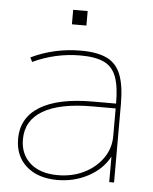

<svg xmlns="http://www.w3.org/2000/svg" viewBox="-51 -738 632 792"><g transform="rotate(5 264.5 -342.5)"><path d="M216 10Q135 10 87.5 -32Q40 -74 40 -145Q40 -233 115.5 -279Q191 -325 334 -325H430Q430 -396 415 -436Q400 -476 364.5 -493Q329 -510 267 -510Q215 -510 166 -499Q117 -488 70 -466L61 -484Q109 -507 160.5 -518.5Q212 -530 267 -530Q335 -530 375 -510.5Q415 -491 432.5 -446Q450 -401 450 -325V0H430V-104H429Q401 -52 343 -21Q285 10 216 10ZM216 -10Q276 -10 324.5 -34Q373 -58 401.5 -99Q430 -140 430 -190V-305H334Q199 -305 129.5 -264Q60 -223 60 -145Q60 -83 101.5 -46.5Q143 -10 216 -10ZM220 -635V-695H280V-635Z"/></g></svg>

Font: M PLUS 1 Thin
Style: Regular
Weight: 100
Designer: Coji Morishita
Foundry: UNDERFOREST DESIGN
Version: Version 1.001